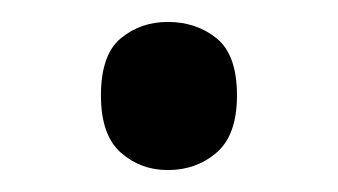

<svg xmlns="http://www.w3.org/2000/svg" viewBox="-20 -141 308 175"><path d="M72 -54Q72 -91 90 -106Q108 -121 133 -121Q159 -121 177.5 -106Q196 -91 196 -54Q196 -18 177.5 -2Q159 14 133 14Q108 14 90 -2Q72 -18 72 -54Z"/></svg>

Font: Noto Sans Tai Le
Style: Regular
Weight: 400
Designer: Monotype Design Team
Foundry: Monotype Imaging Inc.
Version: Version 2.002; ttfautohint (v1.8.4.7-5d5b)